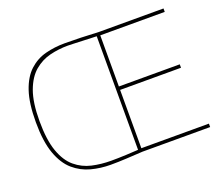

<svg xmlns="http://www.w3.org/2000/svg" viewBox="-118 -876 1210 1055"><g transform="rotate(-20 486.5 -349.0)"><path d="M945 0H550Q497 3 451.5 5.5Q406 8 361 8Q303 8 248 -6.5Q193 -21 149 -59Q105 -97 79.5 -168Q54 -239 54 -352Q54 -463 77.5 -532.5Q101 -602 142.5 -640Q184 -678 237.5 -692Q291 -706 351 -706Q392 -706 444.5 -704.5Q497 -703 550 -700H927V-680H550V-381H906V-361H550V-20H945ZM530 -18V-682Q522 -682 499 -683Q476 -684 448 -685Q420 -686 396.5 -687Q373 -688 363 -688Q309 -688 258 -675.5Q207 -663 165.5 -628Q124 -593 99.5 -526.5Q75 -460 75 -352Q75 -241 99 -173.5Q123 -106 165 -71Q207 -36 260 -24Q313 -12 371 -12Q412 -12 457.5 -14Q503 -16 530 -18Z"/></g></svg>

Font: Georama Thin
Style: Regular
Weight: 100
Designer: Jean-Baptiste Levee
Foundry: Production Type
Version: Version 1.000